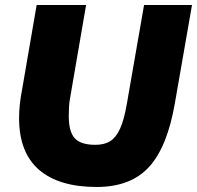

<svg xmlns="http://www.w3.org/2000/svg" viewBox="-20 -732 785 765"><path d="M56 -262Q56 -313 68 -375L126 -712H323L258 -334Q254 -310 254 -269Q254 -207 278 -181Q302 -155 360 -155Q396 -155 419 -169.5Q442 -184 458 -218.5Q474 -253 485 -316L554 -712H745L677 -322Q647 -147 574 -67Q501 13 365 13Q215 13 135.5 -55.5Q56 -124 56 -262Z"/></svg>

Font: Nebula Sans Black
Style: Regular
Weight: 900
Italic angle: -9°
Designer: Paul D. Hunt for Adobe (as Source Sans)
Foundry: Nebula Entertainment & Broadcasting LLC
Version: Version 1.010